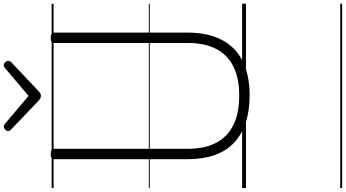

<svg xmlns="http://www.w3.org/2000/svg" viewBox="-420 -878 1799 998"><g transform="rotate(-90 479.0 -379.5)"><path d="M481 19Q400 19 338 -2Q276 -23 234 -63.5Q192 -104 171 -164Q150 -224 150 -303V-996Q150 -1006 156 -1010.5Q162 -1015 176 -1015Q191 -1015 197.5 -1010.5Q204 -1006 204 -996V-301Q204 -214 235.5 -154.5Q267 -95 328.5 -65Q390 -35 481 -35Q570 -35 631 -65Q692 -95 723 -154.5Q754 -214 754 -301V-996Q754 -1006 760.5 -1010.5Q767 -1015 781 -1015Q808 -1015 808 -996V-303Q808 -198 770.5 -126Q733 -54 660.5 -17.5Q588 19 481 19ZM639 -1259Q647 -1259 654 -1251.5Q661 -1244 661 -1235Q661 -1232 660 -1229Q659 -1226 656 -1222L504 -1078Q498 -1073 493 -1069.5Q488 -1066 479 -1066Q470 -1066 464.5 -1069.5Q459 -1073 454 -1078L302 -1223Q298 -1227 297 -1230Q296 -1233 296 -1235Q296 -1244 304 -1251.5Q312 -1259 319 -1259Q324 -1259 327.5 -1256.5Q331 -1254 336 -1251L479 -1130L622 -1251Q626 -1254 630 -1256.5Q634 -1259 639 -1259ZM0 490H958V500H0ZM0 -20H958V0H0ZM0 -505H958V-500H0ZM0 -1010H958V-1000H0Z"/></g></svg>

Font: Playwrite ES Guides
Style: Regular
Weight: 400
Designer: Veronika Burian, José Scaglione
Foundry: TypeTogether
Version: Version 1.003